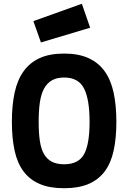

<svg xmlns="http://www.w3.org/2000/svg" viewBox="-20 -986 696 1018"><path d="M414 -966 458 -839 197 -761 157 -874ZM320 -115Q396 -115 425.5 -168Q455 -221 455 -340Q455 -459 425.5 -517Q396 -575 320 -575Q282 -575 256 -560.5Q230 -546 214 -517Q198 -488 191.5 -444Q185 -400 185 -340Q185 -280 191.5 -237.5Q198 -195 214 -168Q230 -141 256 -128Q282 -115 320 -115ZM320 12Q243 12 190.5 -10.5Q138 -33 105 -77Q72 -121 57.5 -187Q43 -253 43 -340Q43 -427 57.5 -494.5Q72 -562 105 -608Q138 -654 190.5 -678Q243 -702 320 -702Q396 -702 449 -678Q502 -654 535 -608Q568 -562 582.5 -494.5Q597 -427 597 -340Q597 -253 582.5 -187Q568 -121 535 -77Q502 -33 449 -10.5Q396 12 320 12Z"/></svg>

Font: Panefresco 999wt
Style: Regular
Weight: 900
Version: Version 1.001